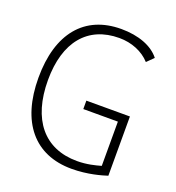

<svg xmlns="http://www.w3.org/2000/svg" viewBox="-130 -807 846 922"><g transform="rotate(20 293.0 -346.5)"><path d="M337.9 9.8C420.4 9.8 488.3 -10.7 515.6 -19.5V-322.3H293V-279.3H469.7V-53.2C440.4 -44.9 399.4 -34.2 349.6 -34.2C182.1 -34.2 85.9 -150.4 85.9 -352.5C85.9 -547.4 178.7 -659.2 339.8 -659.2C402.8 -659.2 460.4 -635.7 498 -594.2L531.7 -627.4C494.1 -675.8 422.4 -703.1 334 -703.1C146.5 -703.1 39.1 -573.7 39.1 -347.7C39.1 -120.6 147.9 9.8 337.9 9.8Z"/></g></svg>

Font: Cascadia Code PL ExtraLight
Style: Regular
Weight: 200
Monospace: yes
Designer: Aaron Bell
Foundry: Saja Typeworks
Version: Version 2404.023